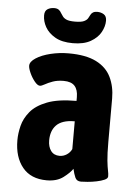

<svg xmlns="http://www.w3.org/2000/svg" viewBox="-52 -756 586 806"><g transform="rotate(5 240.5 -353.5)"><path d="M175 8Q108 8 73 -35Q38 -78 38 -149Q38 -178 46 -210Q54 -242 77.5 -270.5Q101 -299 147.5 -317Q194 -335 271 -335V-351Q271 -382 256.5 -398Q242 -414 210 -414Q184 -414 164.5 -407Q145 -400 132 -392.5Q119 -385 112 -385Q102 -385 89.5 -400.5Q77 -416 68.5 -435Q60 -454 60 -465Q60 -482 84 -497.5Q108 -513 145 -522Q182 -531 221 -531Q294 -531 337.5 -509Q381 -487 400 -447.5Q419 -408 419 -358V-176Q419 -124 422 -96.5Q425 -69 428 -55.5Q431 -42 431 -31Q431 -22 417.5 -16Q404 -10 384.5 -6Q365 -2 346.5 -0.5Q328 1 319 1Q301 1 294.5 -13.5Q288 -28 283 -50Q272 -33 245 -12.5Q218 8 175 8ZM220 -99Q236 -99 250 -108Q264 -117 271 -132V-249Q243 -249 224 -242.5Q205 -236 193.5 -224Q182 -212 176.5 -196Q171 -180 171 -160Q171 -133 183.5 -116Q196 -99 220 -99ZM234 -575Q188 -575 159.5 -591.5Q131 -608 117.5 -632Q104 -656 104 -681Q104 -700 116 -707.5Q128 -715 144 -715Q156 -715 163 -710Q170 -705 174 -697Q178 -692 182.5 -684.5Q187 -677 198.5 -671.5Q210 -666 235 -666Q262 -666 274 -672Q286 -678 290 -686Q294 -694 297 -699Q300 -706 307 -710.5Q314 -715 325 -715Q341 -715 353 -707.5Q365 -700 365 -681Q365 -657 351.5 -632.5Q338 -608 309 -591.5Q280 -575 234 -575Z"/></g></svg>

Font: Asap Condensed VF Beta
Style: Regular
Weight: 400
Designer: Pablo Cosgaya
Foundry: Omnibus-Type
Version: Version 1.008